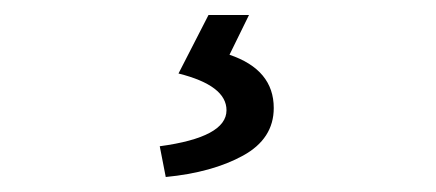

<svg xmlns="http://www.w3.org/2000/svg" viewBox="-20 -23 582 256"><path d="M193 172Q282 160 282 124Q282 91 218 75L258 -3H312L286 50Q345 70 345 121Q345 162 304 184.5Q263 207 201 213Z"/></svg>

Font: RibengUni
Style: Regular
Weight: 400
Designer: (1) Dr. Andrew Glass (Senior Program Manager at Microsoft Corporation)
(2) Bivuti Chakma (Chakma Font Designer & Keyboar
Foundry: Bivuti Chakma
Version: Version 2.2022; Updated on: 03 June 2022; Friday